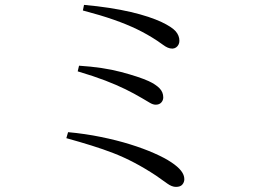

<svg xmlns="http://www.w3.org/2000/svg" viewBox="-20 -739 1040 771"><path d="M686.4 11.5Q670.2 11.5 651.3 -2.2Q632.4 -15.9 607.3 -33.4Q561.5 -63.6 519.7 -85.5Q478 -107.5 436.1 -123.8Q394.1 -140.1 347.7 -154.5Q301.3 -169 246.4 -184.2L253.4 -208.3Q322 -202 385.4 -189Q448.8 -176.1 502.7 -159.3Q556.7 -142.5 598.9 -123.8Q641.2 -105.2 667.6 -87.5Q694 -70 707.1 -53.3Q720.2 -36.6 720.2 -19.5Q720.2 -7.4 712.3 2Q704.5 11.5 686.4 11.5ZM605.3 -318.6Q594.6 -318.6 582.1 -326Q569.6 -333.5 550.4 -344.7Q519.1 -363.2 483.8 -380.6Q448.5 -397.9 402.4 -415.7Q356.2 -433.4 292 -452.5L297.4 -475.2Q394.3 -469 466.2 -449.9Q538.1 -430.8 576.7 -413.4Q605.2 -400.2 620.4 -384.7Q635.6 -369.1 635.6 -347.9Q635.6 -336.1 627.6 -327.3Q619.6 -318.6 605.3 -318.6ZM672.3 -543.8Q662.4 -543.8 653.4 -547.8Q644.4 -551.7 634.8 -558.9Q625.1 -566.2 610.8 -575.7Q572.3 -601.1 530.5 -621.4Q488.7 -641.6 436.4 -659.9Q384.2 -678.2 312.8 -696.9L317.4 -719.4Q371.8 -714.5 418.5 -707.3Q465.2 -700.1 504.8 -690.9Q544.4 -681.6 575.5 -671.3Q606.5 -660.9 628.9 -650.4Q670.4 -630.6 685.4 -613.4Q700.4 -596.2 700.4 -575Q700.4 -566.6 696.7 -559.6Q693.1 -552.6 686.7 -548.3Q680.3 -544.1 672.3 -543.8Z"/></svg>

Font: Noto Serif KR ExtraLight
Style: Regular
Weight: 200
Designer: Ryoko NISHIZUKA 西塚涼子 (kana & ideographs); Frank Grießhammer (Latin, Greek & Cyrillic); Wenlong ZHANG 张文龙 (bopomofo); San
Foundry: Adobe
Version: Version 2.002-H1;hotconv 1.1.0;makeotfexe 2.6.0